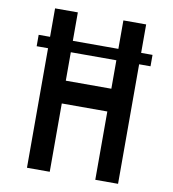

<svg xmlns="http://www.w3.org/2000/svg" viewBox="-93 -957 937 1038"><g transform="rotate(10 375.0 -437.5)"><path d="M625 -656.2V0H500V-375H250V0H125V-656.2H62.5V-718.8H125V-875H250V-718.8H500V-875H625V-718.8H687.5V-656.2ZM250 -656.2V-500H500V-656.2Z"/></g></svg>

Font: Oldtimer
Style: Regular
Weight: 400
Designer: GGBotNet
Foundry: GGBotNet
Version: 1.00